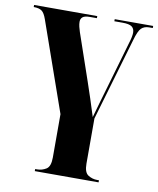

<svg xmlns="http://www.w3.org/2000/svg" viewBox="-86 -603 749 910"><g transform="rotate(10 288.5 -148.5)"><path d="M144 239V229H153Q177 229 197 216.5Q217 204 217 161V-48L66 -478Q56 -507 43 -516.5Q30 -526 4 -526V-536H308V-526H274Q250 -526 240 -518Q230 -510 230 -495Q230 -484 233 -471.5Q236 -459 240 -447L317 -223Q330 -184 343 -145.5Q356 -107 370 -61Q380 -97 392 -138.5Q404 -180 414 -214L479 -438Q484 -454 486.5 -466.5Q489 -479 489 -488Q489 -507 476.5 -516.5Q464 -526 431 -526H392V-536H577V-526H560Q536 -526 522 -512.5Q508 -499 495 -452L379 -56V162Q379 204 399 216.5Q419 229 442 229H451V239Z"/></g></svg>

Font: Noto Serif Display SemiCondensed ExtraBold
Style: Regular
Weight: 800
Width: 4
Designer: Monotype Design Team
Foundry: Monotype Imaging Inc.
Version: Version 2.009